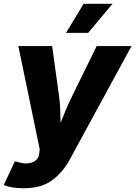

<svg xmlns="http://www.w3.org/2000/svg" viewBox="-42 -790 718 1018"><path d="M-22.5 191.4 37.1 64.9 58.1 70.8Q102.5 83 133.1 69.1Q163.6 55.2 166 22.9L168.5 1L55.2 -545.9H234.4L271 -281.2Q275.9 -246.1 277.1 -210.9Q278.3 -175.8 279.3 -138.7Q293.5 -175.8 308.6 -211.2Q323.7 -246.6 340.8 -281.2L470.7 -545.9H655.3L327.6 56.6Q291.5 123 234.6 165.5Q177.7 208 84.5 208Q17.6 208 -22.5 191.4ZM308.1 -615.7 401.4 -770H554.7L425.3 -615.7Z"/></svg>

Font: Inter Extra Bold
Style: Italic
Weight: 800
Italic angle: -9.39999°
Designer: Rasmus Andersson
Foundry: rsms
Version: Version 4.000;git-3c8e0fc